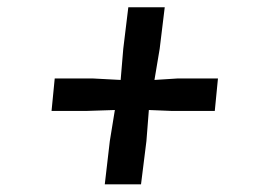

<svg xmlns="http://www.w3.org/2000/svg" viewBox="-20 -572 709 514"><path d="M274 -194.5 287.5 -277.5 211 -275H118L126.5 -362H227.5L303 -358L310 -441.5L323.5 -552.5H421L407.5 -441.5L393.5 -358L456.5 -362H563.5L555 -275H440L378.5 -277.5L372 -194.5L357.5 -78.5H260.5Z"/></svg>

Font: Merriweather 36pt Black
Style: Italic
Weight: 900
Italic angle: -7.8°
Version: Version 2.101